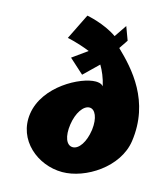

<svg xmlns="http://www.w3.org/2000/svg" viewBox="-128 -972 935 1084"><g transform="rotate(15 339.5 -430.0)"><path d="M77.9 -256C55.1 -98 193.8 15 337.6 15C473.6 15 651.1 -98 673.9 -256C708.8 -498 565.8 -651 468.2 -745L503.2 -797L474.3 -875L425.4 -803C350.6 -856 247.1 -875 247.1 -875L173 -725C173 -725 231.4 -714 305.8 -684L219.4 -622L304.5 -545L389 -627C406.8 -597 423.5 -559 434.1 -512C421.2 -528 396.4 -528 389 -528C302.1 -528 102.1 -424 77.9 -256ZM312.9 -256C323.1 -327 358.3 -377 393.6 -377C427.3 -377 447.8 -329 439.6 -261L438.9 -256C428.8 -186 395.2 -136 358.9 -136C320.9 -136 302.8 -186 312.9 -256Z"/></g></svg>

Font: Blink
Style: WideObl
Weight: 400
Designer: Mew Too
Foundry: Cannot Into Space Fonts
Version: Version 001.000